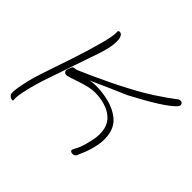

<svg xmlns="http://www.w3.org/2000/svg" viewBox="-167 -853 1088 1088"><g transform="rotate(45 376.5 -309.5)"><path d="M57 43Q50 43 40.5 36.5Q31 30 29 23Q26 9 30.5 -22Q35 -53 44.5 -93Q54 -133 67 -172L133 -368Q208 -596 205 -646Q202 -662 215 -662Q226 -662 232 -653.5Q238 -645 240 -636Q245 -616 240 -579Q235 -542 217 -489L168 -346Q138 -257 120 -205.5Q102 -154 93 -123Q79 -75 70 -32Q61 11 63 32Q66 43 57 43ZM516 17Q499 17 496 6Q495 1 502.5 -12Q510 -25 517 -41Q531 -78 540.5 -125Q550 -172 541 -212Q532 -250 505 -273.5Q478 -297 440 -308.5Q402 -320 359 -320Q318 -320 251 -297Q185 -274 174 -274Q158 -274 154 -291Q153 -293 156 -302.5Q159 -312 163.5 -322Q168 -332 172 -333L195 -337L275 -372Q326 -395 376.5 -419.5Q427 -444 476 -470Q547 -507 606.5 -545.5Q666 -584 713 -620Q721 -627 725.5 -628.5Q730 -630 734 -630Q750 -630 753 -615Q755 -606 743 -593Q691 -539 500 -439Q466 -425 410 -400Q354 -375 287 -345Q310 -351 334 -351Q390 -351 442 -337.5Q494 -324 531.5 -294.5Q569 -265 580 -216Q589 -177 582 -132Q575 -87 557 -41L539 1Q533 17 516 17Z"/></g></svg>

Font: Oooh Baby
Style: Normal
Weight: 400
Designer: Robert E. Leuschke
Foundry: Robert E. Leuschke
Version: Version 1.011; ttfautohint (v1.8.3)